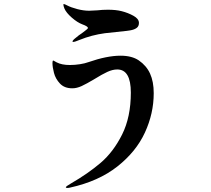

<svg xmlns="http://www.w3.org/2000/svg" viewBox="-20 -855 1040 948"><path d="M498 -691Q512 -693 554 -697Q618 -703 632 -707Q648 -711 657 -719Q666 -727 666 -742Q666 -762 639 -777Q612 -792 580 -800Q552 -807 513 -807Q485 -807 461 -804Q431 -802 420 -802Q393 -802 362 -810Q331 -818 310 -829Q299 -835 295 -835Q293 -835 293 -832Q293 -826 298 -813Q307 -792 334.5 -768Q362 -744 386 -735Q414 -725 414 -717Q414 -713 404 -706L383 -690Q370 -682 355 -669Q338 -656 338 -650Q338 -648 341 -648Q350 -648 373 -658Q432 -682 498 -691ZM739 -395Q739 -452 721 -491.5Q703 -531 665 -557Q631 -580 575 -580Q508 -580 416 -548Q400 -542 375 -538Q350 -534 325 -534Q285 -534 260 -547Q255 -549 250 -552.5Q245 -556 243 -556Q239 -556 239 -544Q239 -524 246.5 -495Q254 -466 276 -442.5Q298 -419 337 -419Q359 -419 383 -430Q407 -441 447 -465Q484 -488 510 -500Q536 -512 559 -512Q626 -512 626 -398Q626 -277 583 -191Q540 -105 477.5 -51.5Q415 2 330 51Q305 65 305 70Q305 73 313 73Q319 73 327 71Q467 40 559.5 -33Q652 -106 695.5 -200.5Q739 -295 739 -395Z"/></svg>

Font: Shippori Antique
Style: Regular
Weight: 400
Designer: FONTDASU
Foundry: FONTDASU / Google Inc. / but / Adobe
Version: Version 2.001